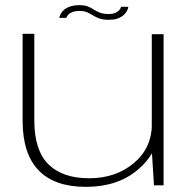

<svg xmlns="http://www.w3.org/2000/svg" viewBox="-20 -721 754 747"><path d="M579 0H616.5V-588H570.5V-137ZM113.5 -589.5H68V-251Q68 -123 130 -58.5Q192 6 314 6Q437 6 515.5 -60Q594 -126 594 -208.5L571 -239.5Q571 -145.5 500.8 -86.5Q430.5 -27.5 327 -27.5Q223 -27.5 168.2 -82Q113.5 -136.5 113.5 -253ZM403.5 -644Q422 -644 434.5 -648Q447 -652 455.5 -658Q464 -664 469 -671Q474 -678 476.5 -684.2Q479 -690.5 479 -694.5H451Q450.5 -690 445.2 -683Q440 -676 429.5 -671.2Q419 -666.5 403.5 -666.5Q382 -666.5 368.5 -671.8Q355 -677 344.5 -684Q334 -691 321.5 -696Q309 -701 288.5 -701Q272.5 -701 259.8 -697.8Q247 -694.5 237.8 -689Q228.5 -683.5 223 -676.8Q217.5 -670 214.5 -663.5Q211.5 -657 210 -651.5H238Q239.5 -657 245.2 -663.5Q251 -670 262 -674.2Q273 -678.5 289 -678.5Q306.5 -678.5 318.2 -673.5Q330 -668.5 341 -661.5Q352 -654.5 366.2 -649.2Q380.5 -644 403.5 -644Z"/></svg>

Font: Anybody Expanded ExtraLight
Style: Regular
Weight: 250
Width: 7
Version: Version 1.113;gftools[0.9.25]